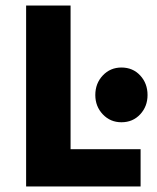

<svg xmlns="http://www.w3.org/2000/svg" viewBox="-20 -671 564 691"><path d="M74 0V-651H234V-134H486V0ZM417 -231Q377 -231 350 -259.5Q323 -288 323 -329Q323 -371 350 -399.5Q377 -428 417 -428Q458 -428 484.5 -399.5Q511 -371 511 -329Q511 -288 484.5 -259.5Q458 -231 417 -231Z"/></svg>

Font: Source Sans 3 ExtraLight ExtraBold
Style: Regular
Weight: 800
Version: Version 3.052;hotconv 1.1.0;makeotfexe 2.6.0